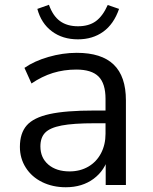

<svg xmlns="http://www.w3.org/2000/svg" viewBox="-20 -767 634 796"><path d="M62.5 -158.1Q62.5 -214.7 90.8 -247.1Q119 -279.4 185.7 -294.1Q252.4 -308.8 371.5 -308.8H432.7V-256H372.4Q283.7 -256 235.4 -246.7Q187.1 -237.4 167.3 -217Q147.5 -196.7 147.5 -160.2Q147.5 -112.7 180.6 -84.5Q213.7 -56.4 268.4 -56.4Q311.9 -56.4 345.9 -76Q379.9 -95.7 398.7 -131.4Q417.5 -167.1 417.5 -212.5V-357.2Q417.5 -420.7 388.7 -449.6Q359.9 -478.6 296.3 -478.6Q245 -478.6 199.3 -464.5Q153.7 -450.3 110.6 -420.9L81.4 -485.6Q121.9 -513.9 180.8 -530.9Q239.6 -548 298.1 -548Q401 -548 451.5 -499.1Q502 -450.3 502 -351V0H418.2V-120.7H430.7Q415.6 -61.2 368.3 -25.9Q321 9.3 252.8 9.3Q198.5 9.3 154.8 -12.1Q111.2 -33.6 86.9 -72Q62.5 -110.4 62.5 -158.1ZM134.8 -730.1 182.9 -747.2Q199.1 -701.3 228.6 -679.7Q258.2 -658.1 303.3 -658.1Q348.1 -658.1 377.1 -679Q406 -700 426.6 -746.2L473.6 -730.1Q451.8 -666.9 407.8 -635.4Q363.9 -603.9 303 -603.9Q239.6 -603.9 195.3 -637Q150.9 -670 134.8 -730.1Z"/></svg>

Font: Min Sans VF VF
Style: Regular
Weight: 400
Designer: Jinseong-Kim, NotoSansCJK, Nunito
Foundry: Jinseong-Kim
Version: Version 1.420;Glyphs 3.1.2 (3151)